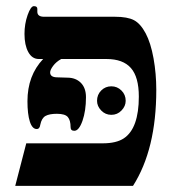

<svg xmlns="http://www.w3.org/2000/svg" viewBox="-20 -608 584 628"><path d="M491.2 -314Q491.2 -119.6 415 0H29.8L65.9 -139.2H315.9Q360.4 -139.2 385 -155.5Q409.7 -171.9 421.9 -206.3Q434.1 -240.7 434.1 -292Q434.1 -356 408.2 -385.5Q382.3 -415 328.1 -415H180.2Q163.6 -405.8 153.8 -392.6Q144 -379.4 144 -371.1Q144 -355 168 -355L200.2 -354Q227.5 -354 244.4 -337.2Q261.2 -320.3 261.2 -290Q261.2 -245.6 249.8 -212.9Q238.3 -180.2 223.1 -180.2Q210.9 -180.2 210.9 -191.9Q210.9 -214.4 201.9 -225.1Q192.9 -235.8 166 -235.8Q141.6 -235.8 128.9 -228.8Q116.2 -221.7 111.8 -200.2Q109.9 -186 100.1 -186Q85.4 -186 77.6 -210.4Q69.8 -234.9 69.8 -276.9Q69.8 -360.8 121.1 -415H106.9Q85 -415 72.5 -437.7Q60.1 -460.4 60.1 -497.1Q60.1 -529.8 70.3 -558.8Q80.6 -587.9 90.8 -587.9Q102.1 -587.9 102.1 -579.1V-569.8Q102.1 -553.2 124 -553.2H356Q397 -553.2 418.2 -542Q439.5 -530.8 456.3 -499.3Q473.1 -467.8 482.2 -417.2Q491.2 -366.7 491.2 -314ZM297.4 -278.3Q297.4 -298.3 311 -312Q324.7 -325.7 344.2 -325.7Q363.3 -325.7 377.2 -312Q391.1 -298.3 391.1 -278.3Q391.1 -260.7 377.4 -246.6Q363.8 -232.4 344.2 -232.4Q324.7 -232.4 311 -246.6Q297.4 -260.7 297.4 -278.3Z"/></svg>

Font: Liberation Serif
Style: Bold
Weight: 700
Designer: Steve Matteson
Foundry: Ascender Corporation
Version: Version 2.1.5